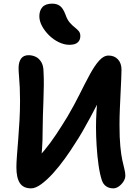

<svg xmlns="http://www.w3.org/2000/svg" viewBox="-20 -1020 766 1054"><path d="M151 14Q108 14 89 -15Q70 -44 70 -102Q70 -126 73 -165.5Q76 -205 80 -254.5Q84 -304 87 -358.5Q90 -413 90 -467Q90 -506 88.5 -539.5Q87 -573 84.5 -600.5Q82 -628 82 -646Q82 -679 95.5 -698Q109 -717 137 -717Q157 -717 175.5 -708.5Q194 -700 206.5 -679.5Q219 -659 219 -625Q221 -591 220.5 -551.5Q220 -512 218.5 -469.5Q217 -427 215.5 -384Q214 -341 214 -302Q214 -247 211 -206Q208 -165 205 -133.5Q202 -102 202 -74L151 -121Q189 -153 223 -194Q257 -235 288.5 -282.5Q320 -330 351 -381Q388 -444 417.5 -503.5Q447 -563 473 -611Q499 -659 524 -687Q549 -715 576 -715Q608 -715 627.5 -694Q647 -673 647 -637Q647 -620 645.5 -587Q644 -554 642 -511.5Q640 -469 638 -423.5Q636 -378 636 -334Q636 -264 640.5 -217Q645 -170 651.5 -140.5Q658 -111 663 -91.5Q668 -72 668 -56Q668 -39 657.5 -23Q647 -7 632 3.5Q617 14 602 14Q579 14 562.5 2.5Q546 -9 539 -31Q528 -64 521 -113.5Q514 -163 510.5 -218.5Q507 -274 507 -321Q507 -361 509.5 -405Q512 -449 515.5 -490Q519 -531 522.5 -562.5Q526 -594 529 -608L576 -579Q566 -556 550.5 -522.5Q535 -489 515.5 -451Q496 -413 475 -374Q454 -335 433.5 -299.5Q413 -264 395 -237Q369 -195 337 -150.5Q305 -106 271.5 -69Q238 -32 206.5 -9Q175 14 151 14ZM361 -774Q333 -774 303.5 -788Q274 -802 250 -825.5Q226 -849 211 -876.5Q196 -904 196 -931Q196 -962 213 -981Q230 -1000 267 -1000Q292 -1000 309 -987.5Q326 -975 339 -941Q349 -912 363 -896Q377 -880 390 -870Q403 -860 412 -849.5Q421 -839 421 -822Q421 -800 406.5 -787Q392 -774 361 -774Z"/></svg>

Font: Shantell Sans SemiBold
Style: Regular
Weight: 600
Designer: Stephen Nixon, Anya Danilova, Shantell Martin
Foundry: Arrow Type
Version: Version 1.011;[c5ecc13dd]